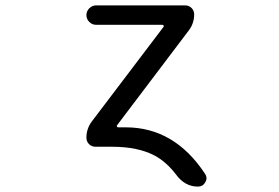

<svg xmlns="http://www.w3.org/2000/svg" viewBox="-20 -567 1040 715"><path d="M448.2 -92.8Q629.9 -92.8 744.1 81.1Q749 88.9 749 97.7Q749 104.5 744.1 112.3Q735.4 127.9 716.8 127.9Q668 127.9 634.8 82Q599.6 36.1 556.6 12.7Q494.1 -20.5 397.5 -20.5H335.9Q321.3 -20.5 311.5 -30.3Q301.8 -40 301.8 -54.7Q301.8 -87.9 322.3 -115.2L588.9 -466.8Q590.8 -468.8 589.4 -471.7Q587.9 -474.6 585 -474.6H337.9Q323.2 -474.6 312.5 -485.4Q301.8 -496.1 301.8 -510.7Q301.8 -525.4 312.5 -536.1Q323.2 -546.9 337.9 -546.9H669.9Q683.6 -546.9 693.4 -537.1Q703.1 -527.3 703.1 -513.7Q703.1 -479.5 682.6 -453.1L416 -100.6Q414.1 -98.6 415.5 -95.7Q417 -92.8 419.9 -92.8Z"/></svg>

Font: Rounded-X Mgen+ 1mn regular
Style: Regular
Weight: 400
Designer: [Source Han Sans]
Ryoko NISHIZUKA  (kana & ideographs); Paul D. Hunt (Latin, Greek & Cyrillic); Wenlong ZHANG  (bopomofo
Version: Version 1.059.20150602